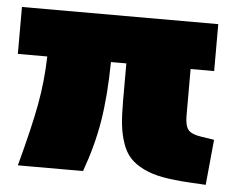

<svg xmlns="http://www.w3.org/2000/svg" viewBox="-43 -560 753 619"><g transform="rotate(5 333.5 -250.0)"><path d="M35.2 0Q69.3 -126.5 83.3 -203.1Q97.2 -279.8 99.1 -357.9H3.9V-509.8H639.2V-357.9H563V-207Q563 -174.8 573.7 -161.4Q584.5 -147.9 619.1 -143.1L658.2 -137.2L644 9.8L590.8 6.8Q540.5 3.9 504.4 -2.7Q468.3 -9.3 441.7 -22.5Q415 -35.6 398.4 -53.2Q381.8 -70.8 372.1 -98.4Q362.3 -126 358.6 -158Q355 -189.9 355 -235.8V-357.9H305.2Q303.7 -247.6 290.3 -166Q276.9 -84.5 246.1 0Z"/></g></svg>

Font: Mulish ExtraBlack
Style: Regular
Weight: 1000
Designer: Vernon Adams
Foundry: Vernon Adams
Version: Version 3.603; ttfautohint (v1.8.3)